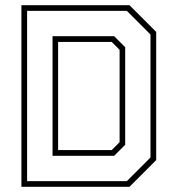

<svg xmlns="http://www.w3.org/2000/svg" viewBox="-20 -720 684 740"><path d="M62.5 0V-700H479L582 -597V-103L479 0ZM204 -141.5H410.5L441 -172V-528L410.5 -558.5H204ZM84.5 -22H469L560 -113V-587L469 -678H84.5ZM182.5 -119.5V-580.5H420L462.5 -538V-162L420 -119.5Z"/></svg>

Font: Tourney ExtraLight
Style: Regular
Weight: 250
Designer: Tyler Finck
Foundry: Etcetera Type Co
Version: Version 1.015